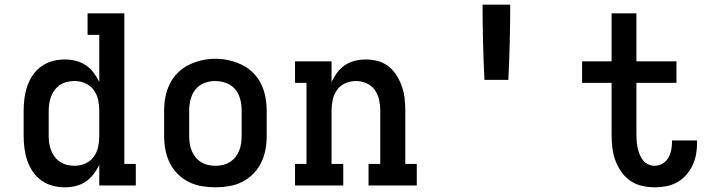

<svg xmlns="http://www.w3.org/2000/svg" viewBox="-20 -792 3040 820"><path d="M256 8Q230 8 204 1Q178 -6 156.5 -21.5Q135 -37 120 -59Q105 -81 96.5 -106Q88 -131 84.5 -157.5Q81 -184 81 -210V-320Q81 -346 84.5 -372.5Q88 -399 96.5 -424Q105 -449 120 -471Q135 -493 156.5 -508.5Q178 -524 204 -531Q230 -538 256 -538Q280 -538 303 -532.5Q326 -527 345.5 -514Q365 -501 379.5 -482Q394 -463 404 -442V-643H354V-735H511V-92H560V0H404V-88Q394 -67 379.5 -48Q365 -29 345.5 -16Q326 -3 303 2.5Q280 8 256 8ZM299 -84Q322 -84 344 -93.5Q366 -103 380 -122Q394 -141 399 -164Q404 -187 404 -210V-320Q404 -343 399 -366Q394 -389 380 -408Q366 -427 344 -436.5Q322 -446 299 -446Q283 -446 267.5 -442.5Q252 -439 238.5 -430.5Q225 -422 215 -409.5Q205 -397 199 -382Q193 -367 190.5 -351.5Q188 -336 188 -320V-210Q188 -194 190.5 -178.5Q193 -163 199 -148Q205 -133 215 -120.5Q225 -108 238.5 -99.5Q252 -91 267.5 -87.5Q283 -84 299 -84Z M900 8Q871 8 841.5 3Q812 -2 786 -15Q760 -28 739 -49Q718 -70 705 -96.5Q692 -123 686.5 -152Q681 -181 681 -210V-320Q681 -349 686.5 -378Q692 -407 705 -433.5Q718 -460 739 -481Q760 -502 786.5 -515Q813 -528 842 -534.5Q871 -541 900 -541Q929 -541 958 -534.5Q987 -528 1013.5 -515Q1040 -502 1061 -481Q1082 -460 1095 -433.5Q1108 -407 1113.5 -378Q1119 -349 1119 -320V-210Q1119 -181 1113.5 -152Q1108 -123 1095 -96.5Q1082 -70 1061 -49Q1040 -28 1014 -15Q988 -2 958.5 3Q929 8 900 8ZM900 -84Q916 -84 931.5 -87.5Q947 -91 961 -99.5Q975 -108 985 -120.5Q995 -133 1001 -147.5Q1007 -162 1009.5 -178Q1012 -194 1012 -210V-320Q1012 -336 1009.5 -352Q1007 -368 1001 -383Q995 -398 984.5 -410.5Q974 -423 960 -431Q946 -439 930 -442.5Q914 -446 898 -446Q875 -446 852 -437Q829 -428 814.5 -409.5Q800 -391 794 -367.5Q788 -344 788 -320V-210Q788 -194 790.5 -178Q793 -162 799 -147.5Q805 -133 815 -120.5Q825 -108 839 -99.5Q853 -91 868.5 -87.5Q884 -84 900 -84Z M1240 0V-92H1289V-438H1240V-530H1396V-442Q1406 -463 1420 -482Q1434 -501 1453.5 -514Q1473 -527 1496 -532.5Q1519 -538 1543 -538Q1569 -538 1594.5 -531Q1620 -524 1640 -508Q1660 -492 1674 -469.5Q1688 -447 1696.5 -422.5Q1705 -398 1708 -372Q1711 -346 1711 -320V-92H1760V0H1554V-92H1604V-320Q1604 -343 1599 -366Q1594 -389 1580.5 -408Q1567 -427 1545 -436.5Q1523 -446 1500 -446Q1477 -446 1455 -436.5Q1433 -427 1419.5 -408Q1406 -389 1401 -366Q1396 -343 1396 -320V-92H1446V0Z M2049 -451Q2045 -531 2043 -611Q2041 -691 2041 -772H2159Q2159 -691 2157 -611Q2155 -531 2151 -451Z M2775 8Q2748 8 2720.5 1.5Q2693 -5 2670.5 -21Q2648 -37 2632 -60.5Q2616 -84 2607 -110Q2598 -136 2595 -163.5Q2592 -191 2592 -218V-438H2466V-530H2592V-735H2698V-530H2869V-438H2698V-218Q2698 -204 2699 -189.5Q2700 -175 2703 -161Q2706 -147 2711.5 -133.5Q2717 -120 2725.5 -108.5Q2734 -97 2747.5 -90.5Q2761 -84 2775 -84Q2793 -84 2809 -93Q2825 -102 2834 -117.5Q2843 -133 2846.5 -150.5Q2850 -168 2850 -186Q2850 -187 2850 -188.5Q2850 -190 2850 -192H2957Q2957 -189 2957 -186.5Q2957 -184 2957 -181Q2957 -156 2952.5 -131.5Q2948 -107 2937 -84.5Q2926 -62 2909.5 -43.5Q2893 -25 2871 -13Q2849 -1 2824.5 3.5Q2800 8 2775 8Z"/></svg>

Font: Iosevka Slab Semibold Extended
Style: Regular
Weight: 600
Width: 7
Monospace: yes
Designer: Belleve Invis
Foundry: Belleve Invis
Version: Version 11.1.0; ttfautohint (v1.8.3)